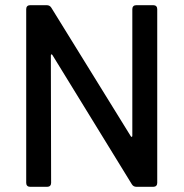

<svg xmlns="http://www.w3.org/2000/svg" viewBox="-20 -720 708 740"><path d="M81 -15V-685Q81 -692 85 -696Q89 -700 96 -700H160Q172 -700 178 -690L484 -195Q486 -192 488 -192.5Q490 -193 490 -197V-685Q490 -692 494 -696Q498 -700 505 -700H571Q578 -700 582 -696Q586 -692 586 -685V-15Q586 -8 582 -4Q578 0 571 0H506Q494 0 488 -10L182 -508Q180 -511 178 -510.5Q176 -510 176 -506L177 -15Q177 -8 173 -4Q169 0 162 0H96Q89 0 85 -4Q81 -8 81 -15Z"/></svg>

Font: Barlow_Medium_SS
Style: Regular
Weight: 500
Designer: Jeremy Tribby
Foundry: Jeremy Tribby
Version: Version 1.101 August 23, 2024